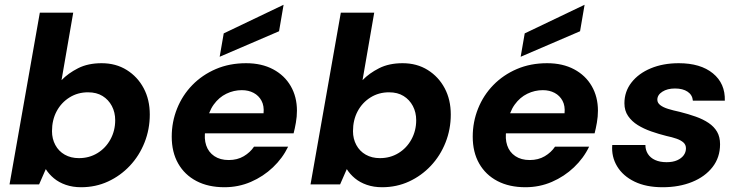

<svg xmlns="http://www.w3.org/2000/svg" viewBox="-20 -773 3102 805"><path d="M320 12Q285 12 256 2Q227 -8 206 -25.5Q185 -43 172 -64L144 0H20L147 -720H287L238 -437Q266 -466 307.5 -487Q349 -508 406 -508Q466 -508 511.5 -479.5Q557 -451 582.5 -403Q608 -355 608 -293Q608 -231 586 -175.5Q564 -120 524.5 -78Q485 -36 433 -12Q381 12 320 12ZM311 -110Q354 -110 388.5 -131Q423 -152 443 -188.5Q463 -225 463 -269Q463 -302 449 -328.5Q435 -355 410 -370.5Q385 -386 349 -386Q306 -386 271.5 -364.5Q237 -343 217.5 -306.5Q198 -270 198 -223Q198 -191 212 -165Q226 -139 251.5 -124.5Q277 -110 311 -110Z M921 12Q853 12 803.5 -14Q754 -40 727 -87.5Q700 -135 700 -200Q700 -262 722.5 -318Q745 -374 786.5 -416.5Q828 -459 885 -483.5Q942 -508 1012 -508Q1077 -508 1125 -482.5Q1173 -457 1199 -412Q1225 -367 1225 -309Q1225 -284 1220.5 -258.5Q1216 -233 1211 -214H800L815 -298H1085Q1088 -329 1076.5 -350.5Q1065 -372 1043.5 -383.5Q1022 -395 994 -395Q960 -395 929 -380Q898 -365 876 -334.5Q854 -304 846 -257L841 -228Q835 -192 844.5 -163.5Q854 -135 878.5 -118.5Q903 -102 939 -102Q975 -102 1002 -118Q1029 -134 1045 -158H1188Q1165 -110 1124.5 -71.5Q1084 -33 1032 -10.5Q980 12 921 12ZM901 -535 918 -633 1169 -753 1150 -642Z M1582 12Q1547 12 1518 2Q1489 -8 1468 -25.5Q1447 -43 1434 -64L1406 0H1282L1409 -720H1549L1500 -437Q1528 -466 1569.5 -487Q1611 -508 1668 -508Q1728 -508 1773.5 -479.5Q1819 -451 1844.5 -403Q1870 -355 1870 -293Q1870 -231 1848 -175.5Q1826 -120 1786.5 -78Q1747 -36 1695 -12Q1643 12 1582 12ZM1573 -110Q1616 -110 1650.5 -131Q1685 -152 1705 -188.5Q1725 -225 1725 -269Q1725 -302 1711 -328.5Q1697 -355 1672 -370.5Q1647 -386 1611 -386Q1568 -386 1533.5 -364.5Q1499 -343 1479.5 -306.5Q1460 -270 1460 -223Q1460 -191 1474 -165Q1488 -139 1513.5 -124.5Q1539 -110 1573 -110Z M2183 12Q2115 12 2065.5 -14Q2016 -40 1989 -87.5Q1962 -135 1962 -200Q1962 -262 1984.5 -318Q2007 -374 2048.5 -416.5Q2090 -459 2147 -483.5Q2204 -508 2274 -508Q2339 -508 2387 -482.5Q2435 -457 2461 -412Q2487 -367 2487 -309Q2487 -284 2482.5 -258.5Q2478 -233 2473 -214H2062L2077 -298H2347Q2350 -329 2338.5 -350.5Q2327 -372 2305.5 -383.5Q2284 -395 2256 -395Q2222 -395 2191 -380Q2160 -365 2138 -334.5Q2116 -304 2108 -257L2103 -228Q2097 -192 2106.5 -163.5Q2116 -135 2140.5 -118.5Q2165 -102 2201 -102Q2237 -102 2264 -118Q2291 -134 2307 -158H2450Q2427 -110 2386.5 -71.5Q2346 -33 2294 -10.5Q2242 12 2183 12ZM2163 -535 2180 -633 2431 -753 2412 -642Z M2758 12Q2689 12 2640.5 -11.5Q2592 -35 2567.5 -75.5Q2543 -116 2547 -165H2686Q2686 -144 2696.5 -127.5Q2707 -111 2727 -102Q2747 -93 2775 -93Q2801 -93 2819 -101Q2837 -109 2846.5 -122Q2856 -135 2856 -151Q2856 -166 2845.5 -175.5Q2835 -185 2816.5 -191.5Q2798 -198 2774 -203Q2742 -211 2710.5 -222Q2679 -233 2654 -248.5Q2629 -264 2613.5 -286.5Q2598 -309 2598 -340Q2598 -389 2627.5 -427Q2657 -465 2708.5 -486.5Q2760 -508 2826 -508Q2917 -508 2969 -465.5Q3021 -423 3019 -351H2885Q2883 -375 2863 -388.5Q2843 -402 2810 -402Q2778 -402 2757 -388.5Q2736 -375 2736 -355Q2736 -342 2748 -332.5Q2760 -323 2781 -316.5Q2802 -310 2830 -304Q2866 -295 2897 -284Q2928 -273 2951 -257.5Q2974 -242 2986.5 -220.5Q2999 -199 2999 -168Q2999 -113 2967.5 -72.5Q2936 -32 2881.5 -10Q2827 12 2758 12Z"/></svg>

Font: DM Sans 24pt ExtraBold
Style: Italic
Weight: 800
Italic angle: -10°
Designer: Colophon Foundry, Jonny Pinhorn
Foundry: Colophon Foundry
Version: Version 4.004;gftools[0.9.30]